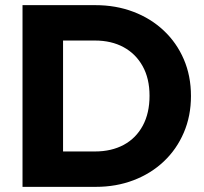

<svg xmlns="http://www.w3.org/2000/svg" viewBox="-20 -726 794 746"><path d="M174 0V-137.5H349Q413 -137.5 460.8 -163.2Q508.5 -189 534.8 -237.8Q561 -286.5 561 -354Q561 -421 534.2 -469Q507.5 -517 460 -542.8Q412.5 -568.5 349 -568.5H169V-706H350.5Q430.5 -706 498.2 -680.2Q566 -654.5 616.2 -607.2Q666.5 -560 694.2 -495.5Q722 -431 722 -353Q722 -275.5 694.2 -210.8Q666.5 -146 616.5 -98.8Q566.5 -51.5 499 -25.8Q431.5 0 352.5 0ZM67.5 0V-706H225V0Z"/></svg>

Font: Marine Company Thin
Style: Regular
Weight: 100
Designer: Rodrigo Fuenzalida
Foundry: fragTYPE
Version: Version 1.000